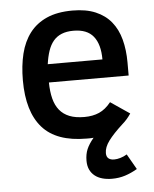

<svg xmlns="http://www.w3.org/2000/svg" viewBox="-52 -571 647 808"><g transform="rotate(-5 271.5 -167.0)"><path d="M496.1 -233.9H159.2Q159.7 -195.3 167.2 -165.8Q174.8 -136.2 190.9 -116.5Q207 -96.7 232.7 -86.4Q258.3 -76.2 295.9 -76.2Q331.1 -76.2 358.2 -88.1Q385.3 -100.1 408.2 -128.9L488.8 -74.2Q472.2 -49.3 452.1 -32.2Q412.1 4.4 392.1 31.5Q372.1 58.6 372.1 83Q372.1 98.6 380.9 105.7Q389.6 112.8 404.8 112.8Q417 112.8 431.2 108.6Q445.3 104.5 459 96.2L496.1 161.1Q470.2 176.3 444.3 184.6Q418.5 192.9 389.2 192.9Q366.7 192.9 348.1 187.7Q329.6 182.6 316.2 171.9Q302.7 161.1 295.4 145.3Q288.1 129.4 288.1 107.9Q288.1 80.6 297.1 59.3Q306.2 38.1 326.2 14.2Q319.3 15.1 312 15.1H296.9Q169.4 15.1 110.1 -52.5Q50.8 -120.1 50.8 -252Q50.8 -314 63.2 -364.5Q75.7 -415 103.3 -451.2Q130.9 -487.3 175.3 -507.1Q219.7 -526.9 284.2 -526.9Q341.3 -526.9 381.6 -509.8Q421.9 -492.7 447.3 -461.4Q472.7 -430.2 484.4 -386.2Q496.1 -342.3 496.1 -289.1ZM392.1 -311Q392.1 -375 365.2 -408.4Q338.4 -441.9 280.8 -441.9Q251.5 -441.9 230.7 -433.3Q210 -424.8 196 -408.2Q182.1 -391.6 173.8 -367.2Q165.5 -342.8 161.1 -311Z"/></g></svg>

Font: Lorenzo Sans Medium
Style: Regular
Weight: 500
Foundry: Intel Corporation
Version: Version 1.00; ttfautohint (v1.5)